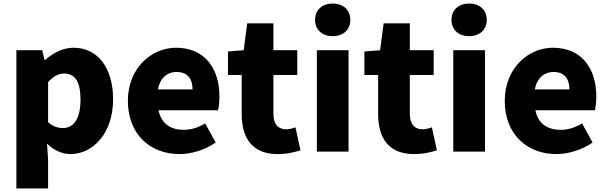

<svg xmlns="http://www.w3.org/2000/svg" viewBox="-20 -851 3410 1078"><path d="M72 207H250V44L244 -45C282 -7 328 14 376 14C498 14 615 -98 615 -294C615 -469 529 -583 393 -583C334 -583 278 -554 233 -514H230L217 -569H72ZM334 -132C307 -132 278 -140 250 -165V-390C280 -423 307 -438 340 -438C403 -438 432 -391 432 -291C432 -177 388 -132 334 -132Z M988 14C1054 14 1132 -9 1191 -51L1132 -158C1091 -134 1053 -122 1012 -122C940 -122 886 -154 870 -232H1204C1208 -246 1212 -277 1212 -309C1212 -464 1132 -583 968 -583C831 -583 698 -469 698 -285C698 -96 824 14 988 14ZM867 -349C879 -416 922 -447 971 -447C1036 -447 1061 -405 1061 -349Z M1538 14C1596 14 1637 2 1667 -7L1639 -136C1625 -131 1605 -125 1587 -125C1545 -125 1515 -150 1515 -213V-430H1649V-569H1515V-720H1368L1348 -569L1260 -562V-430H1337V-211C1337 -77 1395 14 1538 14Z M1848 -648C1907 -648 1947 -684 1947 -740C1947 -795 1907 -831 1848 -831C1788 -831 1749 -795 1749 -740C1749 -684 1788 -648 1848 -648ZM1759 0H1937V-569H1759Z M2304 14C2362 14 2403 2 2433 -7L2405 -136C2391 -131 2371 -125 2353 -125C2311 -125 2281 -150 2281 -213V-430H2415V-569H2281V-720H2134L2114 -569L2026 -562V-430H2103V-211C2103 -77 2161 14 2304 14Z M2614 -648C2673 -648 2713 -684 2713 -740C2713 -795 2673 -831 2614 -831C2554 -831 2515 -795 2515 -740C2515 -684 2554 -648 2614 -648ZM2525 0H2703V-569H2525Z M3104 14C3170 14 3248 -9 3307 -51L3248 -158C3207 -134 3169 -122 3128 -122C3056 -122 3002 -154 2986 -232H3320C3324 -246 3328 -277 3328 -309C3328 -464 3248 -583 3084 -583C2947 -583 2814 -469 2814 -285C2814 -96 2940 14 3104 14ZM2983 -349C2995 -416 3038 -447 3087 -447C3152 -447 3177 -405 3177 -349Z"/></svg>

Font: Noto Sans JP Black
Style: Regular
Weight: 900
Designer: Ryoko NISHIZUKA  (kana, bopomofo & ideographs); Paul D. Hunt (Latin, Greek & Cyrillic); Sandoll Communications , Soo-you
Foundry: Adobe
Version: Version 2.002;hotconv 1.0.116;makeotfexe 2.5.65601